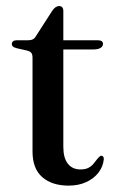

<svg xmlns="http://www.w3.org/2000/svg" viewBox="-20 -588 376 617"><path d="M67 -425.5 34 -433Q24.5 -435.5 21.2 -438.8Q18 -442 18 -446.5Q18 -452 22 -455.2Q26 -458.5 32.5 -458.5H69Q79 -458.5 85.2 -461.5Q91.5 -464.5 96.5 -473.5L147 -552Q152.5 -560.5 158.2 -564.5Q164 -568.5 170 -568.5Q176.5 -568.5 180 -564.5Q183.5 -560.5 183.5 -553V-116Q183.5 -80.5 198 -62Q212.5 -43.5 238.5 -43.5Q254 -43.5 263.8 -48.5Q273.5 -53.5 279.8 -61Q286 -68.5 291.5 -75.8Q297 -83 303.5 -87.5Q308 -88 311 -85.2Q314 -82.5 313.5 -75.5Q311 -52 296.2 -33Q281.5 -14 257 -2.8Q232.5 8.5 200.5 8.5Q147 8.5 115.8 -18.8Q84.5 -46 84.5 -101.5V-403Q84.5 -412.5 80.8 -417.8Q77 -423 67 -425.5ZM142.5 -429 143 -458.5H295.5Q303 -458.5 307 -455.5Q311 -452.5 311 -447Q311 -439 303 -434Q295 -429 278 -429Z"/></svg>

Font: Fraunces 60pt
Style: Regular
Weight: 400
Version: Version 1.000;[b76b70a41]